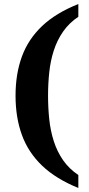

<svg xmlns="http://www.w3.org/2000/svg" viewBox="-20 -792 440 951"><path d="M368 139Q257 94 188.5 28.5Q120 -37 88.5 -123.5Q57 -210 57 -318Q57 -426 88.5 -512Q120 -598 188.5 -663Q257 -728 368 -772V-709Q322 -678 292.5 -635.5Q263 -593 246.5 -542Q230 -491 224 -434Q218 -377 218 -318Q218 -258 224 -201Q230 -144 246.5 -92.5Q263 -41 292.5 1.5Q322 44 368 75Z"/></svg>

Font: Noto Serif Armenian
Style: Bold
Weight: 700
Version: Version 2.007